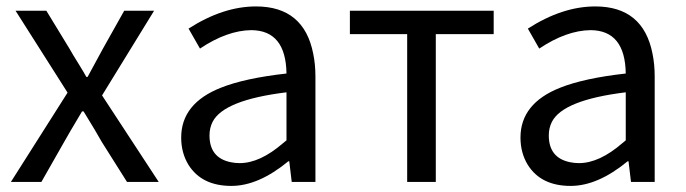

<svg xmlns="http://www.w3.org/2000/svg" viewBox="-20 -577 2177 609"><path d="M14.6 0 194.3 -283.2 29.3 -543H127L200.2 -422.9Q210 -405.3 231.4 -371.1Q247.1 -345.7 253.9 -333H257.8Q299.8 -410.2 306.6 -422.9L374 -543H468.8L303.7 -274.4L483.4 0H382.8L302.7 -127Q286.1 -157.2 245.1 -223.6H240.2Q195.3 -148.4 183.6 -127L111.3 0Z M713.9 12.7Q620.1 12.7 578.1 -53.7Q554.7 -91.8 554.7 -140.6Q554.7 -249 680.7 -298.8Q756.8 -329.1 888.7 -343.8Q886.7 -480.5 777.3 -481.4Q700.2 -480.5 614.3 -422.9L578.1 -486.3Q687.5 -556.6 792 -556.6Q944.3 -556.6 973.6 -406.2Q980.5 -373 980.5 -334V0H905.3L897.5 -65.4H894.5Q799.8 12.7 713.9 12.7ZM740.2 -59.6Q804.7 -59.6 877.9 -123Q883.8 -127.9 888.7 -131.8V-284.2Q689.5 -259.8 654.3 -190.4Q644.5 -170.9 644.5 -147.5Q644.5 -76.2 711.9 -62.5Q725.6 -59.6 740.2 -59.6Z M1271.5 0V-468.8H1089.8V-543H1545.9V-468.8H1362.3V0Z M1790 12.7Q1696.3 12.7 1654.3 -53.7Q1630.9 -91.8 1630.9 -140.6Q1630.9 -249 1756.8 -298.8Q1833 -329.1 1964.8 -343.8Q1962.9 -480.5 1853.5 -481.4Q1776.4 -480.5 1690.4 -422.9L1654.3 -486.3Q1763.7 -556.6 1868.2 -556.6Q2020.5 -556.6 2049.8 -406.2Q2056.6 -373 2056.6 -334V0H1981.4L1973.6 -65.4H1970.7Q1876 12.7 1790 12.7ZM1816.4 -59.6Q1880.9 -59.6 1954.1 -123Q1960 -127.9 1964.8 -131.8V-284.2Q1765.6 -259.8 1730.5 -190.4Q1720.7 -170.9 1720.7 -147.5Q1720.7 -76.2 1788.1 -62.5Q1801.8 -59.6 1816.4 -59.6Z"/></svg>

Font: Taipei Sans TC Beta
Style: Regular
Weight: 400
Designer: JT Foundry
Foundry: JT Foundry
Version: Version 1.000